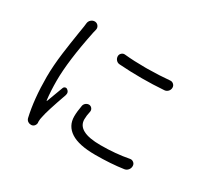

<svg xmlns="http://www.w3.org/2000/svg" viewBox="-154 -976 1308 1226"><g transform="rotate(30 500.0 -363.5)"><path d="M494.1 -592.8Q478.5 -593.8 468.3 -605.5Q458 -617.2 458 -632.8Q458 -646.5 468.8 -656.2Q479.5 -666 494.1 -664.1Q562.5 -657.2 645.5 -657.2Q653.3 -657.2 660.2 -657.2Q752 -658.2 824.2 -665Q838.9 -667 850.1 -657.2Q861.3 -647.5 861.3 -632.8Q861.3 -617.2 850.6 -605.5Q839.8 -593.8 824.2 -592.8Q742.2 -586.9 660.2 -586.9Q577.1 -586.9 494.1 -592.8ZM418 -243.2Q420.9 -256.8 432.1 -265.1Q443.4 -273.4 457 -272.5Q469.7 -270.5 477.1 -260.3Q484.4 -250 482.4 -237.3Q474.6 -204.1 474.6 -176.8Q474.6 -85 646.5 -85Q757.8 -85 853.5 -103.5Q868.2 -106.4 879.9 -96.7Q891.6 -87.9 891.6 -71.8Q891.6 -55.7 881.8 -43.9Q872.1 -31.2 855.5 -28.3Q763.7 -14.6 647.5 -14.6Q526.4 -14.6 467.8 -52.7Q409.2 -90.8 409.2 -161.1Q409.2 -195.3 418 -243.2ZM179.7 -713.9Q181.6 -730.5 194.3 -741.2Q206.1 -751 219.7 -751Q221.7 -751 223.6 -751Q239.3 -749 248 -736.3Q256.8 -723.6 252.9 -708Q250 -696.3 247.1 -684.6Q198.2 -447.3 198.2 -301.8Q198.2 -225.6 206.1 -160.2Q206.1 -159.2 207.5 -158.7Q209 -158.2 210 -160.2Q236.3 -232.4 254.9 -280.3Q258.8 -289.1 267.6 -291.5Q276.4 -293.9 283.2 -288.1Q296.9 -278.3 296.9 -263.7Q296.9 -257.8 294.9 -251Q241.2 -99.6 233.4 -54.7Q228.5 -36.1 228.5 -20.5Q228.5 -16.6 228.5 -11.7Q228.5 -10.7 229.5 -10.7Q229.5 2.9 221.2 13.2Q212.9 23.4 199.2 24.4Q198.2 24.4 196.3 24.4Q183.6 24.4 173.8 17.6Q162.1 8.8 159.2 -4.9Q130.9 -127.9 130.9 -291Q130.9 -332 134.3 -377.9Q137.7 -423.8 144 -471.7Q150.4 -519.5 155.3 -552.7Q160.2 -585.9 167.5 -631.8Q174.8 -677.7 176.8 -689.5Q178.7 -704.1 179.7 -713.9Z"/></g></svg>

Font: Gen Jyuu Gothic Normal
Style: Regular
Weight: 300
Designer: [Source Han Sans]
Ryoko NISHIZUKA  (kana & ideographs); Paul D. Hunt (Latin, Greek & Cyrillic); Wenlong ZHANG  (bopomofo
Version: Version 1.002.20150607